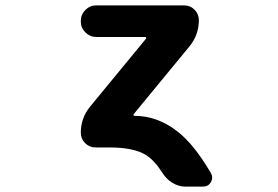

<svg xmlns="http://www.w3.org/2000/svg" viewBox="-20 -568 1040 718"><path d="M673.8 129.9Q648.4 129.9 625.5 116.2Q602.5 102.5 587.9 79.1Q556.6 30.3 524.4 10.7Q478.5 -16.6 388.7 -16.6H337.9Q314.5 -16.6 298.3 -32.7Q282.2 -48.8 282.2 -72.3Q282.2 -127 317.4 -169.9L526.4 -423.8Q527.3 -425.8 526.4 -427.7Q525.4 -429.7 523.4 -429.7H339.8Q316.4 -429.7 299.3 -446.8Q282.2 -463.9 282.2 -487.3V-490.2Q282.2 -513.7 299.3 -530.8Q316.4 -547.9 339.8 -547.9H668Q691.4 -547.9 707.5 -531.7Q723.6 -515.6 723.6 -492.2Q723.6 -437.5 688.5 -394.5L479.5 -140.6Q478.5 -138.7 479.5 -136.7Q480.5 -134.8 482.4 -134.8Q568.4 -134.8 642.6 -77.1Q705.1 -29.3 768.6 79.1Q773.4 87.9 773.4 96.2Q773.4 104.5 768.6 113.3Q758.8 129.9 739.3 129.9Z"/></svg>

Font: Rounded Mgen+ 2m bold
Style: Bold
Weight: 700
Designer: [Source Han Sans]
Ryoko NISHIZUKA  (kana & ideographs); Paul D. Hunt (Latin, Greek & Cyrillic); Wenlong ZHANG  (bopomofo
Version: Version 1.059.20150602